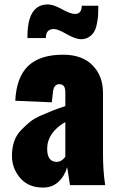

<svg xmlns="http://www.w3.org/2000/svg" viewBox="-20 -836 531 867"><path d="M346 -659Q321 -659 281 -682Q241 -705 223 -705Q187 -705 187 -664H104Q102 -816 196 -816Q221 -816 259.5 -794.5Q298 -773 319 -773Q349 -773 349 -810H424Q424 -786 423 -768.5Q422 -751 417.5 -728.5Q413 -706 405 -692.5Q397 -679 382 -669Q367 -659 346 -659ZM174 11Q108 11 71 -32.5Q34 -76 34 -132Q34 -167 43.5 -196Q53 -225 74 -247Q95 -269 114.5 -285Q134 -301 167.5 -315.5Q201 -330 220 -337.5Q239 -345 275 -357V-420Q275 -456 248 -456Q223 -456 219 -420L214 -374L49 -381Q54 -487 107 -538Q160 -589 265 -589Q351 -589 398 -541Q445 -493 445 -417V-146Q445 -62 455 0H296Q284 -80 283 -81Q272 -41 244 -15Q216 11 174 11ZM236 -105Q258 -105 275 -128V-285Q193 -237 193 -164Q193 -105 236 -105Z"/></svg>

Font: Oswald Heavy
Style: Regular
Weight: 400
Designer: Vernon Adams
Foundry: Vernon Adams
Version: Version 4.101